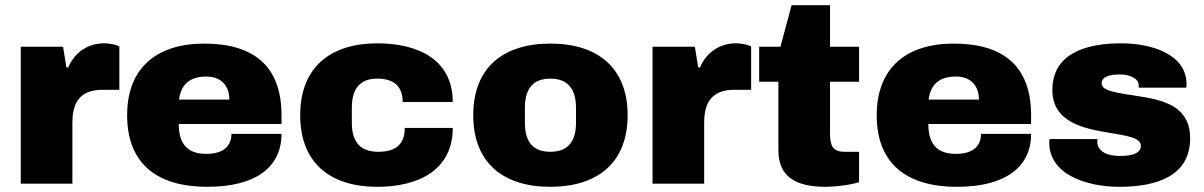

<svg xmlns="http://www.w3.org/2000/svg" viewBox="-20 -708 4641 740"><path d="M60 0H259V-235C259 -315 290 -362 376 -362H440V-529C431 -534 408 -541 381 -541C321 -541 268 -508 243 -448H236L223 -528H60Z M779 12C969 12 1065 -66 1065 -192H872C872 -149 846 -115 775 -115C699 -115 669 -157 669 -230H1065V-264C1065 -454 957 -540 767 -540C587 -540 470 -449 470 -264C470 -74 589 12 779 12ZM670 -324C677 -379 708 -413 775 -413C831 -413 864 -379 864 -324Z M1434 12C1595 12 1725 -54 1725 -215H1540C1540 -150 1503 -123 1438 -123C1365 -123 1336 -165 1336 -235V-292C1336 -362 1364 -405 1434 -405C1496 -405 1532 -377 1532 -315H1725C1725 -476 1595 -541 1434 -541C1254 -541 1137 -449 1137 -264C1137 -79 1254 12 1434 12Z M2101 12C2281 12 2399 -79 2399 -264C2399 -449 2281 -540 2101 -540C1921 -540 1804 -449 1804 -264C1804 -79 1921 12 2101 12ZM2101 -123C2031 -123 2003 -165 2003 -235V-292C2003 -362 2031 -405 2101 -405C2171 -405 2200 -362 2200 -292V-235C2200 -165 2171 -123 2101 -123Z M2495 0H2694V-235C2694 -315 2725 -362 2811 -362H2875V-529C2866 -534 2843 -541 2816 -541C2756 -541 2703 -508 2678 -448H2671L2658 -528H2495Z M3163 12C3198 12 3258 5 3291 -6V-123H3235C3190 -123 3179 -147 3179 -192V-393H3291V-528H3179V-688H3031L2988 -528H2906V-393H2980V-129C2980 -21 3055 12 3163 12Z M3668 12C3858 12 3954 -66 3954 -192H3761C3761 -149 3735 -115 3664 -115C3588 -115 3558 -157 3558 -230H3954V-264C3954 -454 3846 -540 3656 -540C3476 -540 3359 -449 3359 -264C3359 -74 3478 12 3668 12ZM3559 -324C3566 -379 3597 -413 3664 -413C3720 -413 3753 -379 3753 -324Z M4294 12C4439 12 4567 -30 4567 -175C4567 -326 4413 -328 4312 -346C4263 -355 4226 -362 4226 -387C4226 -421 4281 -421 4298 -421C4332 -421 4369 -407 4369 -378V-370H4552C4553 -373 4553 -380 4553 -384C4553 -498 4421 -541 4301 -541C4162 -541 4036 -500 4036 -361C4036 -239 4153 -213 4251 -197C4319 -185 4377 -179 4377 -146C4377 -109 4322 -107 4294 -107C4248 -107 4210 -124 4209 -161C4209 -164 4209 -168 4210 -172H4025C4024 -167 4024 -162 4024 -158C4024 -36 4167 12 4294 12Z"/></svg>

Font: Archivo Black
Style: Regular
Weight: 900
Designer: Hector Gatti
Foundry: Omnibus-Type
Version: Version 2.001